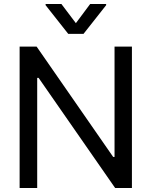

<svg xmlns="http://www.w3.org/2000/svg" viewBox="-20 -940 758 960"><path d="M639.6 0H555.7L172.9 -550.8H166V0H78.1V-707H163.1L545.9 -155.3H552.7V-707H639.6ZM359.4 -824.2 430.7 -919.9H510.7V-914.1L397.5 -770.5H321.3L208 -914.1V-919.9H287.1Z"/></svg>

Font: Pretendard Std Variable
Style: Regular
Weight: 400
Designer: Base glyphs from Inter by Rasmus Andersson; Hangeul glyphs from Noto Sans CJK(Source Han Sans) by Jang Soo-young and Kan
Foundry: Kil Hyung-jin
Version: Version 1.309;Glyphs 3.2 (3225)